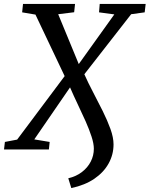

<svg xmlns="http://www.w3.org/2000/svg" viewBox="-52 -763 763 980"><path d="M312 197 296.5 147Q337 137.5 366.2 115Q395.5 92.5 411.2 61.8Q427 31 427 -4Q427 -30 415.2 -66Q403.5 -102 385 -143.8Q366.5 -185.5 345.2 -229.8Q324 -274 305.5 -317L123 -51.5L201.5 -38.5L197.5 0H-31.5L-27 -38.5L35.5 -50.5L278 -374.5L129 -688.5L61 -700L65.5 -743H331L326.5 -700.5L245 -690.5L350 -436L531.5 -689.5L453.5 -700L457 -743H691.5L686.5 -700L617.5 -690.5L378.5 -384Q397.5 -341 422.8 -293Q448 -245 472 -196.8Q496 -148.5 511.8 -104.8Q527.5 -61 527.5 -26Q527.5 26 502.5 71.2Q477.5 116.5 429.8 149.2Q382 182 312 197Z"/></svg>

Font: Merriweather 24pt
Style: Italic
Weight: 400
Italic angle: -7.8°
Designer: Eben Sorkin
Foundry: Eben Sorkin
Version: Version 2.101